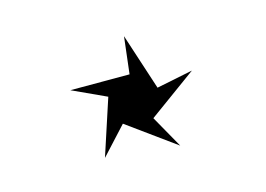

<svg xmlns="http://www.w3.org/2000/svg" viewBox="-58 -668 749 541"><g transform="rotate(-15 317.0 -397.5)"><path d="M323.2 -459 335.9 -566.9 389.6 -402.3 495.6 -423.8 356 -322.3 409.2 -228 269 -329.6 195.3 -249.5 249 -413.6 150.4 -459Z"/></g></svg>

Font: Vazirmatn UI Light
Style: Regular
Weight: 300
Designer: Saber Rastikerdar
Foundry: Saber Rastikerdar
Version: Version 33.003